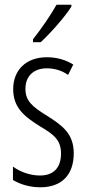

<svg xmlns="http://www.w3.org/2000/svg" viewBox="-20 -785 366 815"><path d="M283 -757V-765H220C192 -716 161 -671 120 -618V-606H153C193 -643 254 -711 283 -757ZM293 -134C293 -218 245 -252 179 -294C116 -333 88 -357 88 -408C88 -463 124 -495 179 -495C212 -495 244 -485 269 -467L291 -511C259 -531 221 -542 179 -542C88 -542 36 -485 36 -407C36 -327 84 -290 151 -248C211 -213 239 -189 239 -133C239 -74 208 -40 150 -40C107 -40 64 -56 35 -78V-21C61 -5 102 10 151 10C243 10 293 -44 293 -134Z"/></svg>

Font: Noto Sans Gujarati UI ExtraCondensed Light
Style: Regular
Weight: 300
Width: 2
Designer: Jelle Bosma - Monotype Design Team, Universal Thirst
Foundry: Monotype Imaging Inc.
Version: Version 2.106